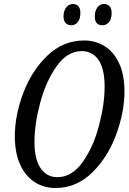

<svg xmlns="http://www.w3.org/2000/svg" viewBox="-20 -927 644 958"><path d="M54 -247Q54 -351 96 -462.5Q138 -574 216.5 -649.5Q295 -725 400 -725Q456 -725 501.5 -697Q547 -669 574 -612Q601 -555 601 -470Q601 -369 560 -256.5Q519 -144 440.5 -66.5Q362 11 256 11Q198 11 152 -19Q106 -49 80 -107Q54 -165 54 -247ZM502 -495Q502 -584 471.5 -628Q441 -672 388 -672Q316 -672 262.5 -596.5Q209 -521 180.5 -414Q152 -307 152 -220Q152 -131 183 -87Q214 -43 266 -43Q339 -43 392.5 -118.5Q446 -194 474 -300.5Q502 -407 502 -495ZM297 -845Q297 -872 310 -889.5Q323 -907 344 -907Q361 -907 371 -896Q381 -885 381 -863Q381 -831 367.5 -816Q354 -801 336 -801Q318 -801 307.5 -812Q297 -823 297 -845ZM453 -845Q453 -872 465.5 -889.5Q478 -907 499 -907Q516 -907 526.5 -896Q537 -885 537 -863Q537 -831 523.5 -816Q510 -801 491 -801Q453 -801 453 -845Z"/></svg>

Font: Noto Serif Cond
Style: Italic
Weight: 400
Width: 3
Italic angle: -12°
Designer: Monotype Design Team
Foundry: Monotype Imaging Inc.
Version: Version 1.001